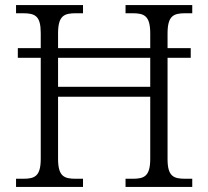

<svg xmlns="http://www.w3.org/2000/svg" viewBox="-20 -734 818 754"><path d="M43 0H306V-32H277C231 -32 208 -42 208 -111V-354H570V-111C570 -42 547 -32 501 -32H473V0H735V-32H708C662 -32 638 -41 638 -109V-507H729V-545H638V-602C638 -672 661 -682 708 -682H735V-714H473V-682H500C547 -682 570 -672 570 -602V-545H208V-602C208 -672 231 -682 278 -682H306V-714H43V-682H69C118 -682 140 -672 140 -604V-545H50V-507H140V-111C140 -42 117 -32 71 -32H43ZM208 -393V-507H570V-393Z"/></svg>

Font: Noto Serif Devanagari Light
Style: Regular
Weight: 300
Designer: Universal Thirst, Indian Type Foundry and the Monotype Design Team
Foundry: Monotype Imaging Inc.
Version: Version 2.004